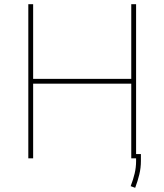

<svg xmlns="http://www.w3.org/2000/svg" viewBox="-20 -747 776 906"><path d="M113.6 0ZM622.2 0H599.4V-352.3H136.4V0H113.6V-727.3H136.4V-375H599.4V-727.3H622.2ZM617.9 139.2 596.6 131.4Q608.7 100.1 615.4 71.6Q622.2 43 622.2 12.8V-19.9H644.9V12.8Q644.9 45.1 637.4 76.2Q630 107.2 617.9 139.2Z"/></svg>

Font: Linik Sans Thin
Style: Regular
Weight: 100
Designer: Fonts by Rasmus Andersson / Changes by Cristiano Sobral with parts from Marc Monis
Foundry: rsms
Version: Version 3.020; ttfautohint (v1.6)